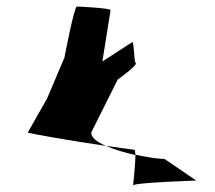

<svg xmlns="http://www.w3.org/2000/svg" viewBox="-20 -583 657 587"><path d="M65 -178C63 -176 199 -152 304 -137C276 -149 258 -163 259 -178L340 -340C346 -344 401 -384 395 -390C389 -396 390 -459 384 -454L293 -395C299 -432 318 -552 318 -552C319 -558 223 -563 215 -563C207 -563 178 -413 177 -407L124 -282ZM304 -137C328 -126 363 -116 394 -109C393 -118 393 -125 391 -125C391 -125 353 -130 304 -137ZM394 -110C394 -79 386 -9 387 -16C388 -25 586 -31 580 -31L483 -97C466 -97 431 -102 394 -110Z"/></svg>

Font: Ampere
Style: SCExtIta
Weight: 400
Version: Version 1